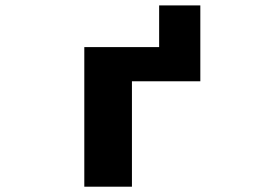

<svg xmlns="http://www.w3.org/2000/svg" viewBox="-20 -702 1040 724"><path d="M735.4 -395.5H477.5V2H297.9V-524.4H580.1V-681.6H735.4Z"/></svg>

Font: Gen Shin Gothic Monospace Heavy
Style: Bold
Weight: 800
Designer: [Source Han Sans]
Ryoko NISHIZUKA  (kana & ideographs); Paul D. Hunt (Latin, Greek & Cyrillic); Wenlong ZHANG  (bopomofo
Version: Version 1.002.20150607